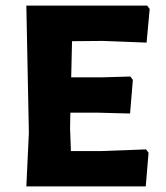

<svg xmlns="http://www.w3.org/2000/svg" viewBox="-20 -665 593 685"><path d="M501 -132 510 -120 500 0H74L83 -191L74 -645H505L514 -633L503 -513L347 -519L237 -518L234 -389H340L445 -392L454 -380L444 -260L329 -263H231L230 -207L233 -126H339Z"/></svg>

Font: Alegreya Sans ExtraBold
Style: Regular
Weight: 800
Designer: Juan Pablo del Peral
Foundry: Huerta Tipografica
Version: Version 2.007